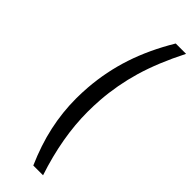

<svg xmlns="http://www.w3.org/2000/svg" viewBox="-297 -724 918 918"><g transform="rotate(45 162.0 -265.0)"><path d="M185 182Q164 134 148.5 87.5Q133 41 123 -5Q103 -97 103 -189Q103 -227 106 -266Q115 -382 151 -491Q187 -600 254 -712H324Q292 -649 268.5 -591.5Q245 -534 229 -480Q198 -374 190 -266Q187 -224 187 -183Q187 -11 251 182Z"/></g></svg>

Font: PRinguin Sans
Style: Italic
Weight: 400
Designer: Vernon Adams
Foundry: Vernon Adams
Version: ""